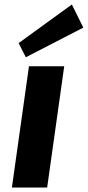

<svg xmlns="http://www.w3.org/2000/svg" viewBox="-20 -835 391 855"><path d="M266 -540 190 0H33L109 -540ZM351 -712 95 -580 63 -643 300 -815Z"/></svg>

Font: Pathway Extreme 8pt Thin 12pt
Style: Bold Italic
Weight: 700
Italic angle: -8°
Version: Version 1.001;gftools[0.9.26]